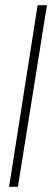

<svg xmlns="http://www.w3.org/2000/svg" viewBox="-20 -720 201 740"><path d="M15 0 125 -700H161L49 0Z"/></svg>

Font: Georama SemiCondensed ExtraLight
Style: Italic
Weight: 200
Width: 4
Italic angle: -9°
Designer: Jean-Baptiste Levee
Foundry: Production Type
Version: Version 1.000